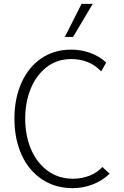

<svg xmlns="http://www.w3.org/2000/svg" viewBox="-20 -968 645 998"><path d="M55 -351Q55 -456 91.5 -537.5Q128 -619 194.5 -664.5Q261 -710 350 -710Q402 -710 449 -693Q496 -676 532 -643L506 -597Q445 -661 350 -661Q277 -661 222.5 -619Q168 -577 139.5 -506.5Q111 -436 111 -351Q111 -264 141 -193Q171 -122 227.5 -80.5Q284 -39 360 -39Q404 -39 444.5 -54.5Q485 -70 512 -100L550 -65Q511 -28 461 -9Q411 10 358 10Q267 10 198 -36Q129 -82 92 -164Q55 -246 55 -351ZM404 -948H462L360 -776H317Z"/></svg>

Font: Niramit ExtraLight
Style: Regular
Weight: 200
Designer: Katatrad Aksorn Co.,Ltd.
Foundry: Cadson Demak Co.,Ltd.
Version: Version 1.000; ttfautohint (v1.6)